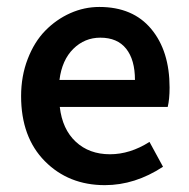

<svg xmlns="http://www.w3.org/2000/svg" viewBox="-20 -523 547 555"><path d="M41 -245.1Q41 -303.2 60.1 -352.5Q79.1 -401.9 110.8 -434.3Q142.6 -466.8 183.1 -484.9Q223.6 -502.9 267.1 -502.9Q364.3 -502.9 417.2 -439.2Q470.2 -375.5 470.2 -270Q470.2 -236.3 464.8 -213.9H152.8Q160.2 -149.4 199 -113.3Q237.8 -77.1 297.9 -77.1Q356 -77.1 412.1 -112.8L451.2 -41Q370.1 12.2 283.2 12.2Q178.2 12.2 109.6 -57.1Q41 -126.5 41 -245.1ZM151.9 -292H370.1Q370.1 -350.1 344.7 -382.1Q319.3 -414.1 270 -414.1Q224.6 -414.1 191.9 -381.8Q159.2 -349.6 151.9 -292Z"/></svg>

Font: Source Sans Pro Semibold
Style: Regular
Weight: 600
Designer: Paul D. Hunt
Foundry: Adobe Systems Incorporated
Version: Version 2.020;PS 2.0;hotconv 1.0.86;makeotf.lib2.5.63406